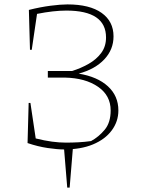

<svg xmlns="http://www.w3.org/2000/svg" viewBox="-20 -671 640 871"><path d="M105 -22 110 -204H118L142 -43Q182 -33 215.5 -28.5Q249 -24 279 -24Q307 -24 335.5 -25.5Q364 -27 393 -31Q428 -50 455 -82.5Q482 -115 482 -170Q482 -238 424.5 -277.5Q367 -317 275 -319H197V-349H307Q346 -361 381.5 -381Q417 -401 439 -430.5Q461 -460 461 -501Q461 -623 281 -623Q223 -623 148 -608L124 -445H116L111 -626Q163 -639 209 -645Q255 -651 286 -651Q387 -651 441 -612.5Q495 -574 495 -506Q495 -446 453 -401.5Q411 -357 337 -337Q422 -323 469.5 -279.5Q517 -236 517 -170Q517 -120 487 -79.5Q457 -39 402 -16Q347 7 270 7Q241 7 196.5 0.5Q152 -6 105 -22ZM285 180 269 -15H312L296 180Z"/></svg>

Font: Piazzolla SC Thin
Style: Regular
Weight: 100
Designer: Juan Pablo del Peral
Foundry: Huerta Tipografica
Version: Version 1.330